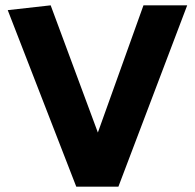

<svg xmlns="http://www.w3.org/2000/svg" viewBox="-20 -700 731 720"><path d="M266 0 9 -662 170 -680 347 -203 518 -680H682L424 0Z"/></svg>

Font: Palanquin Dark SemiBold
Style: Regular
Weight: 600
Designer: Pria Ravichandran
Version: Version 1.001